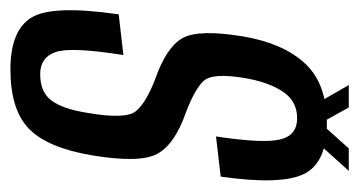

<svg xmlns="http://www.w3.org/2000/svg" viewBox="-180 -504 688 368"><g transform="rotate(90 164.0 -320.0)"><path d="M113 4Q38.5 4 13.8 -36Q-11 -76 7.5 -203.5L85.5 -212.5Q69.5 -112 79.8 -82.5Q90 -53 122 -53Q156.5 -53 172.8 -74.8Q189 -96.5 196.5 -144.5Q209 -217 193 -236.5Q177 -256 131.5 -273.5Q71 -294.5 53.2 -325.5Q35.5 -356.5 50 -443Q63 -519 101.8 -560.8Q140.5 -602.5 216.5 -602.5Q292 -602.5 313.5 -558.5Q335 -514.5 318.5 -399L241.5 -390Q255 -478.5 247.5 -512Q240 -545.5 206.5 -545.5Q173.5 -545.5 155.2 -517.5Q137 -489.5 129.5 -444.5Q119 -382.5 135.8 -365.5Q152.5 -348.5 196.5 -332Q257.5 -310.5 275.2 -276.8Q293 -243 277.5 -151Q263 -66.5 226.5 -31.2Q190 4 113 4ZM187 -568 143 -644.5H186L216 -590.5L264.5 -644.5H307.5L238.5 -568Z"/></g></svg>

Font: Anybody Condensed Regular
Style: Italic
Weight: 400
Width: 3
Italic angle: -10°
Designer: Tyler Finck
Foundry: Etcetera Type Company
Version: Version 1.010; ttfautohint (v1.8.3) -l 8 -r 50 -G 200 -x 14 